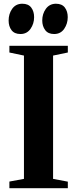

<svg xmlns="http://www.w3.org/2000/svg" viewBox="-20 -982 402 1002"><path d="M86.5 -804.5Q55.5 -804.5 40.2 -824.5Q25 -844.5 25 -875Q25 -909.5 43.2 -935.5Q61.5 -961.5 94 -962.5H96.5Q128 -962.5 143 -942.5Q158 -922.5 158 -892.5Q158 -858.5 139.5 -831.8Q121 -805 88 -804.5ZM262 -804.5Q231 -804.5 215.8 -825Q200.5 -845.5 200.5 -875Q200.5 -909.5 219 -935.5Q237.5 -961.5 270 -962.5H272Q303.5 -962.5 318.5 -942.5Q333.5 -922.5 333.5 -892.5Q333.5 -858.5 315.2 -831.8Q297 -805 264 -804.5ZM105 -48.5V-692L29 -708V-743H334V-708L257 -692V-48.5L334 -34V0H29V-34.5Z"/></svg>

Font: Merriweather 96pt
Style: Bold
Weight: 700
Version: Version 2.100